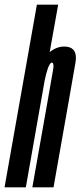

<svg xmlns="http://www.w3.org/2000/svg" viewBox="-60 -805 347 825"><path d="M-40.5 0 98.5 -785H190L153.5 -581Q182.5 -605 216 -605Q242 -605 254.5 -592Q271 -574.5 264 -534.5Q252 -464 235 -368.5L170 0H79L144.5 -370Q162 -468.5 167.5 -502Q173 -531.5 165.5 -535Q164.5 -536 163 -536Q154.5 -536 145 -509.5Q138 -488 132 -459.5L51 0Z"/></svg>

Font: Anybody UltraCondensed Medium
Style: Italic
Weight: 500
Width: 1
Italic angle: -10°
Designer: Tyler Finck
Foundry: Etcetera Type Company
Version: Version 1.010; ttfautohint (v1.8.3) -l 8 -r 50 -G 200 -x 14 